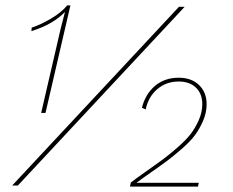

<svg xmlns="http://www.w3.org/2000/svg" viewBox="-20 -685 860 709"><path d="M132 -268 204 -579Q217 -630 220 -641Q176 -595 96 -570L97 -583Q131 -594 169.5 -617Q208 -640 228 -665H240L148 -268ZM25 0 641 -660H662L46 0ZM460 4 463 -11Q481 -25 519.5 -52Q558 -79 581 -96Q604 -113 635 -140Q666 -167 683.5 -189.5Q701 -212 714 -241.5Q727 -271 727 -300Q727 -339 703.5 -361.5Q680 -384 640 -384Q594 -384 561 -356Q528 -328 518 -281L504 -287Q517 -338 552.5 -368Q588 -398 640 -398Q687 -398 715 -371Q743 -344 743 -300Q743 -269 730 -239Q717 -209 700 -186Q683 -163 652 -136Q621 -109 599 -92.5Q577 -76 539 -49.5Q501 -23 484 -10H517H714L711 4Z"/></svg>

Font: Elaine Sans Thin
Style: Italic
Weight: 250
Italic angle: -13°
Designer: Wei Huang
Foundry: Wei Huang
Version: Version 2.001;December 24, 2019;FontCreator 12.0.0.2547 64-b